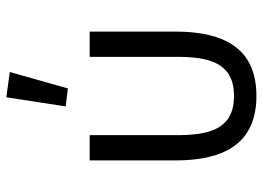

<svg xmlns="http://www.w3.org/2000/svg" viewBox="-132 -688 832 608"><g transform="rotate(-90 284.0 -384.0)"><path d="M160 -516V-234Q160 -174 172.5 -135Q185 -96 212.5 -77.5Q240 -59 284 -59Q328 -59 355.5 -77.5Q383 -96 395.5 -135Q408 -174 408 -234V-516H488V-246Q488 -157 465 -100Q442 -43 397 -15.5Q352 12 284 12Q217 12 171.5 -15.5Q126 -43 103 -100Q80 -157 80 -246V-516ZM360 -769 308 -585 251 -592 280 -780Z"/></g></svg>

Font: IBM Plex Sans Var
Style: Regular
Weight: 400
Designer: Mike Abbink, Paul van der Laan, Pieter van Rosmalen
Foundry: Bold Monday
Version: Version 3.000